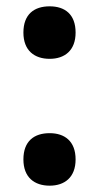

<svg xmlns="http://www.w3.org/2000/svg" viewBox="-20 -575 313 607"><path d="M54 -472C54 -415 89 -389 137 -389C184 -389 219 -415 219 -472C219 -530 185 -555 137 -555C88 -555 54 -530 54 -472ZM54 -71C54 -14 89 12 137 12C184 12 219 -14 219 -71C219 -129 184 -154 137 -154C88 -154 54 -129 54 -71Z"/></svg>

Font: Noto Sans Myanmar UI SemiCondensed
Style: Bold
Weight: 700
Width: 4
Designer: Monotype Design Team
Foundry: Monotype Imaging Inc.
Version: Version 2.103